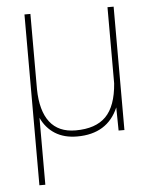

<svg xmlns="http://www.w3.org/2000/svg" viewBox="-52 -572 652 819"><g transform="rotate(-5 273.5 -162.5)"><path d="M108.9 -528.3V-205.6Q110.4 -113.3 147.7 -64.9Q185.1 -16.6 258.3 -16.6Q344.2 -16.6 387.9 -60.8Q431.6 -105 439 -202.1V-528.3H465.3V0H440.4L439 -99.1Q392.1 9.8 262.7 9.8Q207 9.8 168.2 -14.6Q129.4 -39.1 108.9 -83.5V203.1H83.5V-528.3Z"/></g></svg>

Font: RobotoDraft Thin
Style: Regular
Weight: 250
Version: Version 2.001153; 2014